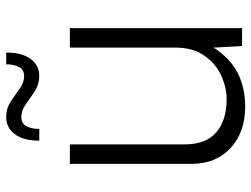

<svg xmlns="http://www.w3.org/2000/svg" viewBox="-116 -687 813 621"><g transform="rotate(-90 290.5 -376.5)"><path d="M256 10Q173 10 122 -37.5Q71 -85 71 -163V-557H134V-185Q134 -117 173 -83.5Q212 -50 280 -50Q318 -50 356.5 -67.5Q395 -85 421 -122Q447 -159 447 -215V-557H510V0H452L447 -92Q412 -38 364.5 -14Q317 10 256 10ZM146 -656Q146 -707 167 -735Q188 -763 222 -763Q250 -763 272 -748.5Q294 -734 314 -719.5Q334 -705 355 -705Q375 -705 384 -721Q393 -737 393 -763H431Q431 -712 410.5 -684Q390 -656 355 -656Q328 -656 306 -670.5Q284 -685 264 -699.5Q244 -714 222 -714Q202 -714 193 -698Q184 -682 184 -656Z"/></g></svg>

Font: BDO Grotesk Light
Style: Regular
Weight: 300
Designer: Deni Anggara
Foundry: Lokal Container
Version: Version 2.000